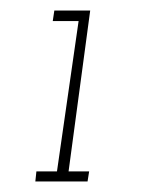

<svg xmlns="http://www.w3.org/2000/svg" viewBox="-20 -719 298 364"><path d="M49 -394H88L129 -679H80L83 -699H151L110 -394H149L146 -375H47Z"/></svg>

Font: Josefin Slab
Style: Italic
Weight: 400
Italic angle: -12°
Designer: Santiago Orozco
Foundry: Typemade
Version: Version 2.000